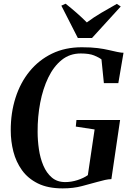

<svg xmlns="http://www.w3.org/2000/svg" viewBox="-20 -1007 710 1036"><path d="M318 9.5Q238.5 9.5 184.5 -17.2Q130.5 -44 98.5 -88.8Q66.5 -133.5 52.2 -189Q38 -244.5 38 -302.5Q37.5 -397.5 63.8 -479.5Q90 -561.5 140 -622.5Q190 -683.5 260.8 -717.8Q331.5 -752 421.5 -752Q472 -752 507 -747.5Q542 -743 566.8 -737Q591.5 -731 611.5 -727Q620 -725.5 628.2 -724Q636.5 -722.5 646.5 -722.5L618.5 -558.5H540.5L527.5 -686.5Q514 -697 487.8 -707.8Q461.5 -718.5 415.5 -718.5Q356.5 -718.5 313 -683.5Q269.5 -648.5 240.5 -588.5Q211.5 -528.5 197 -452.8Q182.5 -377 183 -296Q183 -249.5 190 -201.5Q197 -153.5 214 -113.5Q231 -73.5 259.8 -49Q288.5 -24.5 332 -24.5Q364.5 -24.5 398 -35.2Q431.5 -46 454 -62L490.5 -308.5L389 -324L392.5 -359.5H628L581 -40.5Q565 -40 546.5 -36Q528 -32 505.5 -25.5Q469 -15.5 422.5 -3Q376 9.5 318 9.5ZM400 -802 311 -976.5 334 -987Q364.5 -963 393.5 -937.5Q422.5 -912 448.5 -886Q484.5 -913 526 -937.5Q567.5 -962 610.5 -986L631.5 -972L476.5 -802Z"/></svg>

Font: Merriweather 120pt SemiBold
Style: Italic
Weight: 600
Italic angle: -7.8°
Version: Version 2.101